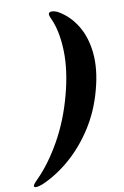

<svg xmlns="http://www.w3.org/2000/svg" viewBox="-185 -790 625 966"><g transform="rotate(-10 127.0 -306.5)"><path d="M299.5 -307Q272 -203.5 218.5 -120.2Q165 -37 96 22.5Q27 82 -48 114Q-89 129 -91 115Q-92 108 -66 82.5Q-0.5 16.5 56 -84Q112.5 -184.5 145 -307Q178 -429.5 175 -530Q172 -630.5 142 -696.5Q129.5 -721.5 135 -729Q145 -741.5 178 -728Q236 -696 273.2 -636.5Q310.5 -577 319 -493.5Q327.5 -410 299.5 -307Z"/></g></svg>

Font: Fraunces 72pt S000 Black
Style: Italic
Weight: 900
Italic angle: -16°
Version: Version 1.000; ttfautohint (v1.8.3)